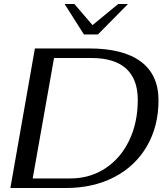

<svg xmlns="http://www.w3.org/2000/svg" viewBox="-20 -943 843 963"><path d="M155 -700H427Q598 -700 686.5 -634Q775 -568 775 -440Q775 -310 717 -210Q659 -110 553.5 -55Q448 0 310 0H32ZM332 -48Q431 -48 508 -98.5Q585 -149 628 -238.5Q671 -328 671 -442Q671 -546 612.5 -599Q554 -652 439 -652H251L144 -48ZM304 -923H353L444 -817L573 -923H622L471 -770H401Z"/></svg>

Font: Fahkwang
Style: Italic
Weight: 400
Italic angle: -10°
Version: Version 1.000; ttfautohint (v1.6)